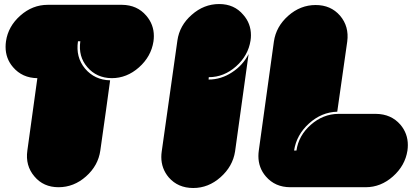

<svg xmlns="http://www.w3.org/2000/svg" viewBox="-20 -940 2080 956"><path d="M744.1 -733.4Q732.4 -658.2 671.9 -604.5Q611.3 -550.8 536.1 -550.8Q460.9 -551.8 415 -605.5Q369.1 -658.2 379.9 -734.4Q376 -734.4 368.2 -734.4Q356.4 -655.3 403.3 -598.6Q451.2 -542 528.3 -540Q512.7 -422.9 479.5 -190.4Q468.8 -115.2 408.2 -61.5Q347.7 -7.8 271.5 -7.8Q196.3 -7.8 151.4 -61.5Q105.5 -115.2 116.2 -190.4Q132.8 -310.5 166 -550.8Q90.8 -551.8 44.9 -605.5Q7.8 -648.4 7.8 -707Q7.8 -719.7 9.8 -734.4Q20.5 -808.6 81.1 -862.3Q141.6 -916 217.8 -916Q340.8 -916 587.9 -916Q663.1 -915 708 -862.3Q746.1 -818.4 746.1 -760.7Q746.1 -747.1 744.1 -733.4Z M1018.6 -543.9Q1081.1 -543.9 1135.7 -580.1Q1189.5 -615.2 1217.8 -670.9Q1195.3 -509.8 1150.4 -185.5Q1138.7 -111.3 1078.1 -57.6Q1017.6 -3.9 942.4 -3.9Q866.2 -3.9 820.3 -56.6Q783.2 -100.6 783.2 -158.2Q783.2 -171.9 785.2 -185.5Q811.5 -370.1 863.3 -738.3Q874 -813.5 934.6 -866.2Q995.1 -919.9 1071.3 -919.9Q1146.5 -919.9 1191.4 -866.2Q1229.5 -823.2 1229.5 -764.6Q1229.5 -752 1227.5 -738.3Q1215.8 -663.1 1155.3 -609.4Q1094.7 -555.7 1019.5 -555.7Q1018.6 -551.8 1018.6 -543.9Z M2008.8 -190.4Q1997.1 -115.2 1936.5 -61.5Q1876 -7.8 1800.8 -7.8Q1675.8 -7.8 1425.8 -7.8Q1349.6 -7.8 1303.7 -61.5Q1266.6 -104.5 1266.6 -163.1Q1266.6 -175.8 1268.6 -190.4Q1293.9 -371.1 1343.8 -733.4Q1354.5 -807.6 1415 -861.3Q1475.6 -915 1551.8 -915Q1627 -915 1672.9 -862.3Q1718.8 -808.6 1709 -733.4Q1692.4 -616.2 1659.2 -383.8Q1581.1 -381.8 1518.6 -325.2Q1456.1 -268.6 1444.3 -190.4Q1448.2 -190.4 1456.1 -190.4Q1466.8 -265.6 1528.3 -319.3Q1588.9 -372.1 1664.1 -373Q1727.5 -373 1852.5 -373Q1927.7 -372.1 1973.6 -319.3Q2010.7 -275.4 2010.7 -217.8Q2010.7 -204.1 2008.8 -190.4Z"/></svg>

Font: Superfatty Italic
Style: Italic
Weight: 400
Version: Version 1.0